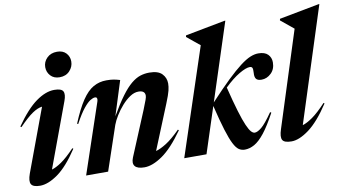

<svg xmlns="http://www.w3.org/2000/svg" viewBox="-75 -923 2005 1113"><g transform="rotate(-10 928.0 -366.0)"><path d="M227.5 -659.5Q227.5 -690.5 250.2 -713.2Q273 -736 310 -736Q344 -736 363 -715.8Q382 -695.5 382 -666.5Q382 -635.5 359.8 -611.5Q337.5 -587.5 300.5 -587.5Q266.5 -587.5 247 -608.8Q227.5 -630 227.5 -659.5ZM32.5 -68 169.5 -437.5Q143.5 -434.5 112 -413.2Q80.5 -392 31.5 -341.5L25.5 -345.5Q91 -439.5 148 -480.2Q205 -521 255.5 -521Q298 -521 307.5 -502.8Q317 -484.5 303 -447L163 -68.5Q187 -75 220.5 -97.8Q254 -120.5 300.5 -169.5L306 -166Q243 -70.5 185 -29.2Q127 12 80 12Q38.5 12 27.8 -6.5Q17 -25 32.5 -68Z M358.5 -302 352.5 -305Q387 -388.5 419 -436Q451 -483.5 485.8 -503.2Q520.5 -523 563 -523Q588 -523 604.5 -520.2Q621 -517.5 642.5 -511L578.5 -308.5Q618 -377 649.8 -419.8Q681.5 -462.5 709 -485Q736.5 -507.5 762.2 -515.8Q788 -524 815.5 -524Q867.5 -524 890.2 -500.2Q913 -476.5 913 -443Q913 -425 907.5 -401.8Q902 -378.5 882 -329.5L776 -69.5Q802.5 -76.5 838.2 -99Q874 -121.5 922 -169.5L927 -165Q859.5 -69.5 800.5 -28.8Q741.5 12 694 12Q653 12 638.5 -5.5Q624 -23 637.5 -56L746 -317Q762 -357 767.5 -372.5Q773 -388 773 -396.5Q773 -426.5 734.5 -426.5Q710 -426.5 684.8 -409.8Q659.5 -393 636.5 -367Q613.5 -341 595.8 -312.2Q578 -283.5 569.5 -260L481.5 0H352L490.5 -410.5Q494.5 -421.5 492.5 -429.2Q490.5 -437 481 -437Q469.5 -437 452.8 -426.8Q436 -416.5 412.5 -387.5Q389 -358.5 358.5 -302Z M1302.5 -744 1154.5 -289Q1220 -359.5 1267.5 -405Q1315 -450.5 1349.5 -476.8Q1384 -503 1409.5 -513.5Q1435 -524 1457 -524Q1495.5 -524 1513.8 -505.2Q1532 -486.5 1532 -458.5Q1532 -418.5 1507 -394.5Q1482 -370.5 1450.5 -370.5Q1427 -370.5 1418.5 -382Q1410 -393.5 1412 -416.5Q1413.5 -439.5 1409.8 -447Q1406 -454.5 1395 -454.5Q1372.5 -454.5 1331.8 -430.5Q1291 -406.5 1243.5 -360.5Q1265.5 -272 1282.5 -215.8Q1299.5 -159.5 1313 -129Q1326.5 -98.5 1337.2 -86.8Q1348 -75 1358.5 -75Q1374.5 -75 1398.8 -94.8Q1423 -114.5 1466 -176.5L1472.5 -172.5Q1433.5 -100 1401.8 -60Q1370 -20 1341.5 -4Q1313 12 1284.5 12Q1265.5 12 1250 1.8Q1234.5 -8.5 1219.5 -37.8Q1204.5 -67 1187.2 -122.5Q1170 -178 1148 -269L1060.5 0H929.5L1137.5 -628.5Q1124 -639.5 1103.5 -656.2Q1083 -673 1061.5 -690.5L1063.5 -699.5L1297 -744Z M1690 -628.5Q1676.5 -639.5 1656.2 -656.2Q1636 -673 1614.5 -690.5L1616.5 -699.5L1850.5 -744H1856L1639.5 -69.5Q1664 -76.5 1698.5 -100.5Q1733 -124.5 1780.5 -175.5L1785.5 -171.5Q1721.5 -74 1663.2 -31Q1605 12 1560 12Q1517 12 1506.8 -6.2Q1496.5 -24.5 1511 -68.5Z"/></g></svg>

Font: Newsreader Display SemiBold
Style: Italic
Weight: 600
Italic angle: -17°
Designer: Hugues Gentile
Foundry: Production Type
Version: Version 1.001